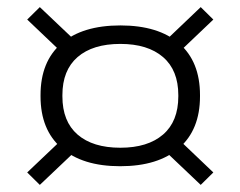

<svg xmlns="http://www.w3.org/2000/svg" viewBox="-20 -581 676 540"><path d="M318 -113.5Q211.5 -113.5 152.8 -164.8Q94 -216 94 -310V-313.5Q94 -408 152.8 -458.8Q211.5 -509.5 318.5 -509.5Q425.5 -509.5 484 -458.8Q542.5 -408 542.5 -313.5V-310Q542.5 -216 483.8 -164.8Q425 -113.5 318 -113.5ZM318.5 -165.5Q395.5 -165.5 438.5 -202.5Q481.5 -239.5 481.5 -310V-313.5Q481.5 -383.5 438.5 -420.5Q395.5 -457.5 318.5 -457.5Q241 -457.5 198.2 -420.5Q155.5 -383.5 155.5 -313.5V-310Q155.5 -239.5 198.2 -202.5Q241 -165.5 318.5 -165.5ZM473.5 -197.5 580 -96 544.5 -61 435 -165ZM199 -162.5 92 -61 56.5 -96 164.5 -198.5ZM159 -428.5 56.5 -526 92 -561 198.5 -460ZM437.5 -459 544.5 -561 580 -526 475.5 -426.5Z"/></svg>

Font: Anek Latin Expanded Light
Style: Regular
Weight: 300
Width: 7
Designer: Yesha Goshar
Foundry: Ek Type
Version: Version 1.003